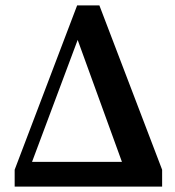

<svg xmlns="http://www.w3.org/2000/svg" viewBox="-20 -687 643 707"><path d="M34 0V-62L264 -667H346L577 -62V0ZM98 -91H429L266 -540Z"/></svg>

Font: Source Serif Pro Semibold
Style: Regular
Weight: 600
Designer: Frank Grießhammer
Foundry: Adobe Systems Incorporated
Version: Version 3.000;hotconv 1.0.109;makeotfexe 2.5.65596